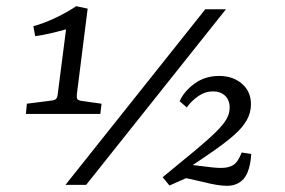

<svg xmlns="http://www.w3.org/2000/svg" viewBox="-20 -599 924 622"><path d="M229 -294Q228 -284 230 -279Q232 -274 245 -272L309 -263L305 -230H64L67 -263L145 -273Q157 -274 161.5 -278.5Q166 -283 167 -294L194 -504Q169 -497 143.5 -491Q118 -485 94 -482L88 -514Q124 -524 161.5 -542Q199 -560 227 -579L264 -571ZM192 0 645 -569H712L259 0ZM529 2 507 -25Q572 -78 614.5 -113.5Q657 -149 681 -173Q705 -197 714.5 -214.5Q724 -232 724 -250Q724 -275 709 -289Q694 -303 670 -303Q645 -303 623 -288Q601 -273 585 -251L562 -271Q576 -303 610 -328Q644 -353 690 -353Q734 -353 763.5 -328Q793 -303 793 -261Q793 -234 779.5 -210Q766 -186 739.5 -162.5Q713 -139 674.5 -112Q636 -85 586 -52L599 -29ZM715 3Q700 3 679.5 -0.5Q659 -4 645 -8L551 -29L583 -67L648 -59Q655 -58 669.5 -56.5Q684 -55 696 -55Q721 -55 736 -64.5Q751 -74 763 -105L794 -100Q790 -44 770 -20.5Q750 3 715 3Z"/></svg>

Font: Rasa
Style: Italic
Weight: 400
Italic angle: -7.10001°
Designer: Anna Giedrys (Yrsa+Rasa design), David Brezina (Yrsa art-direction, Rasa art-direction, design)
Foundry: Rosetta Type Foundry
Version: Version 2.004